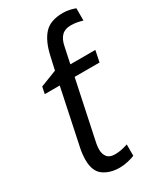

<svg xmlns="http://www.w3.org/2000/svg" viewBox="-196 -837 772 916"><g transform="rotate(-30 190.5 -378.5)"><path d="M180.7 9.8Q127.4 9.8 92 -15.9Q56.6 -41.5 56.6 -104Q56.6 -119.1 58.6 -137Q60.5 -154.8 64.9 -173.8L127.9 -473.1H45.4L53.2 -510.7L143.6 -545.9L159.2 -615.2Q175.3 -689.9 209.5 -727.8Q243.7 -765.6 313.5 -765.6Q334 -765.6 352.1 -761.2Q370.1 -756.8 380.9 -752.4V-685.1Q371.6 -688 354 -691.7Q336.4 -695.3 315.9 -695.3Q284.2 -695.3 266.1 -677.2Q248 -659.2 241.2 -624.5L222.2 -535.2H359.9L347.2 -473.1H210L146.5 -172.9Q143.1 -159.2 140.4 -143.6Q137.7 -127.9 137.7 -113.8Q137.7 -89.4 150.4 -73Q163.1 -56.6 192.9 -56.6Q211.4 -56.6 228.3 -60.1Q245.1 -63.5 264.2 -69.8V-7.3Q252 -1.5 227.3 4.2Q202.6 9.8 180.7 9.8Z"/></g></svg>

Font: Open Sans
Style: Italic
Weight: 400
Italic angle: -12°
Designer: Monotype Design Team
Foundry: Monotype Imaging Inc.
Version: Version 3.000; ttfautohint (v1.8.4)